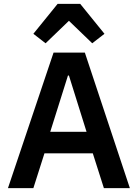

<svg xmlns="http://www.w3.org/2000/svg" viewBox="-20 -969 710 989"><path d="M214.8 -746.1 151.9 -794.9 276.9 -949.2H393.1L518.1 -794.9L455.1 -746.1L335 -861.8ZM21 0 255.9 -698.2H417L648.9 0H515.1L458 -179.2H209L151.9 0ZM238.8 -290H425.8L335 -580.1H330.1Z"/></svg>

Font: Anuphan SemiBold
Style: Bold
Weight: 600
Designer: Mike Abbink, Paul van der Laan, Pieter van Rosmalen, Mint Tantisuwanna
Foundry: Bold Monday; Cadson Demak
Version: Version 3.002;hotconv 1.0.109;makeotfexe 2.5.65596